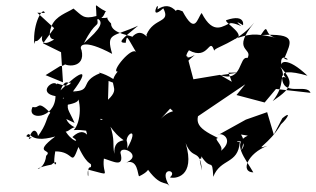

<svg xmlns="http://www.w3.org/2000/svg" viewBox="-20 -596 1144 695"><path d="M250 -151C227 -203 219 -198 230 -236C175 -228 248 -270 179 -209C270 -223 281 -228 245 -270C280 -236 273 -152 247 -125C309 -131 346 -91 344 -166C379 -161 374 -121 439 -81C432 -112 488 -143 440 -58C447 -88 423 -126 410 -104C461 -72 389 -110 394 -39C386 -75 398 -87 377 -146C373 -185 328 -151 287 -144C304 -65 297 -152 242 -100C277 -77 236 -81 211 -132C216 -103 235 -135 251 -135C179 -170 257 -231 171 -203L218 -166ZM633 -330C672 -376 633 -354 685 -397C651 -378 648 -392 664 -414C737 -374 737 -468 756 -411C749 -424 839 -439 900 -514C815 -409 897 -424 876 -386C844 -395 859 -296 778 -324C834 -332 860 -334 807 -333L819 -300L776 -325L680 -309L658 -392L605 -400L577 -408L551 -331L594 -350ZM198 -357C222 -355 246 -401 207 -370C213 -354 292 -346 275 -415C265 -431 281 -457 386 -401C363 -479 388 -461 480 -503C417 -452 406 -441 435 -441C440 -471 437 -467 474 -405C461 -435 378 -333 406 -337C362 -284 423 -283 371 -235L373 -303L432 -280L495 -335C481 -369 506 -373 446 -306C431 -317 427 -325 446 -357C423 -316 418 -346 405 -299C367 -330 325 -337 342 -331C265 -300 317 -267 244 -265C310 -352 273 -343 199 -269C216 -313 225 -292 237 -297C223 -271 181 -303 186 -290C173 -311 113 -260 181 -248C179 -163 73 -159 98 -209C126 -201 112 -237 162 -188C144 -165 154 -152 113 -97C128 -90 105 -162 84 -92C105 -105 93 -93 75 -103C94 -130 77 -73 180 -102C92 -36 175 -58 147 -32C141 33 72 18 166 0C204 -32 165 43 180 -48C251 -49 235 13 264 -64C303 17 313 -15 309 9C288 7 303 77 299 18C392 41 348 41 356 -22C390 -12 431 13 416 -43C417 -75 506 -31 428 -4C482 -30 477 41 484 42C541 14 515 -2 493 -16C558 92 580 54 594 79C548 3 628 19 595 46C612 52 689 46 652 -78C678 -12 704 -63 711 21C694 -50 710 -5 709 -30C745 26 748 -29 752 44C778 -24 842 0 848 -82C811 -86 887 -94 853 -52C880 -114 823 -113 877 -105C817 -78 868 -23 897 28C848 27 877 -42 948 -68C894 -52 954 -72 997 -146C1024 -171 1034 -195 1002 -168L971 -109L947 -190L870 -163L769 -107C781 -120 830 -91 780 -50C791 -68 748 -97 770 -96C683 -138 680 -157 720 -226C675 -186 691 -186 676 -196C717 -189 715 -215 629 -252C633 -183 652 -228 614 -202C626 -187 597 -208 553 -156L596 -203L626 -176L689 -170L868 -291L836 -252L938 -225L979 -274L1104 -260C1089 -297 998 -239 1001 -324C1004 -310 1010 -340 989 -361C1044 -300 1045 -283 967 -230C1017 -293 986 -326 1015 -315C989 -338 1029 -341 1093 -322C1017 -394 990 -372 1000 -353C985 -419 1046 -367 1009 -384C1035 -447 1056 -476 924 -469C957 -519 931 -468 980 -459C898 -478 882 -473 824 -453C884 -464 789 -515 799 -523C874 -549 859 -497 859 -505C819 -530 854 -501 854 -501C796 -528 798 -496 817 -514C789 -504 753 -465 710 -549C693 -528 687 -469 641 -555C603 -572 623 -542 620 -553C596 -580 575 -578 550 -562C559 -605 516 -516 571 -566C600 -511 537 -534 510 -470C518 -447 494 -502 458 -462C465 -467 381 -472 382 -511C346 -547 403 -526 326 -532C361 -519 344 -492 284 -440C326 -524 338 -495 332 -526C360 -528 358 -558 365 -554C317 -576 328 -597 329 -538C281 -525 277 -540 246 -565C223 -550 183 -539 167 -503C141 -432 200 -465 163 -446C112 -420 137 -494 145 -483C101 -420 114 -466 104 -437C98 -514 137 -575 142 -549L115 -550L176 -494L136 -439L201 -407L208 -298L145 -324Z"/></svg>

Font: Hussar Lance
Style: ExBdObl
Weight: 700
Foundry: Cannot Into Space Fonts, PlusOne Fonts
Version: Version 2.270